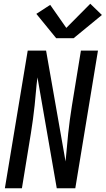

<svg xmlns="http://www.w3.org/2000/svg" viewBox="-20 -1005 564 1025"><path d="M6 0 128 -735H226L330 -143Q334 -180 337 -217.5Q340 -255 344 -292Q348 -329 353 -366.5Q358 -404 364 -441L412 -735H503L382 0H283L180 -592Q175 -555 172 -517.5Q169 -480 165 -443Q161 -406 156 -368.5Q151 -331 145 -294L97 0ZM280 -801 174 -931 248 -979 334 -856 462 -985 524 -925 373 -801Z"/></svg>

Font: Iosevka Curly Medium Oblique
Style: Regular
Weight: 500
Italic angle: -9°
Monospace: yes
Designer: Belleve Invis
Foundry: Belleve Invis
Version: Version 11.1.0; ttfautohint (v1.8.3)